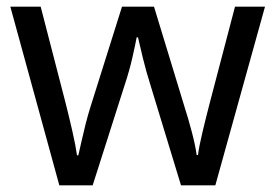

<svg xmlns="http://www.w3.org/2000/svg" viewBox="-20 -557 826 576"><path d="M431 -303Q418 -344 408.5 -383.5Q399 -423 394 -445H390Q386 -423 377 -383.5Q368 -344 354 -302L258 -1H158L11 -537H102L176 -251Q187 -208 197 -164Q207 -120 211 -91H215Q219 -108 224.5 -133Q230 -158 237 -185.5Q244 -213 251 -235L346 -537H442L534 -235Q545 -201 555.5 -161Q566 -121 570 -92H574Q577 -117 587.5 -161Q598 -205 610 -251L685 -537H775L626 -1H523Z"/></svg>

Font: Noto Sans Mandaic
Style: Regular
Weight: 400
Designer: Monotype Design Team
Foundry: Monotype Imaging Inc.
Version: Version 2.002; ttfautohint (v1.8.4.7-5d5b)